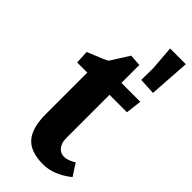

<svg xmlns="http://www.w3.org/2000/svg" viewBox="-246 -801 856 856"><g transform="rotate(45 182.5 -373.0)"><path d="M266 -756H365L352 -562L274 -566L275 -640ZM327 -100 364 -43Q297 10 231 10Q151 10 116 -30.5Q81 -71 81 -156V-419H17L14 -482Q107 -519 111 -524L166 -611L221 -607V-494H340L331 -419H221V-143Q221 -117 235 -98.5Q249 -80 273 -80Q285 -80 298.5 -85Q312 -90 320 -95Z"/></g></svg>

Font: Andada
Style: Bold
Weight: 700
Designer: Carolina Giovagnoli
Foundry: Carolina Giovagnoli
Version: Version 1.003